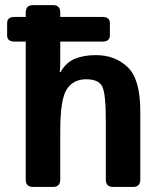

<svg xmlns="http://www.w3.org/2000/svg" viewBox="-20 -741 642 761"><path d="M37.6 -576.2Q8.3 -576.2 8.3 -600.6V-649.4Q8.3 -673.8 37.6 -673.8H82V-691.4Q82 -720.7 111.3 -720.7H189.5Q218.8 -720.7 218.8 -691.4V-673.8H386.2Q415.5 -673.8 415.5 -649.4V-600.6Q415.5 -576.2 386.2 -576.2H218.8V-494.1Q218.8 -474.6 216.8 -455.1H219.7Q242.2 -493.7 276.9 -508.1Q311.5 -522.5 360.4 -522.5Q436.5 -522.5 486.3 -474.6Q536.1 -426.8 536.1 -299.8V-29.3Q536.1 0 506.8 0H428.7Q399.4 0 399.4 -29.3V-264.6Q399.4 -371.1 384.8 -398.9Q370.1 -426.8 321.8 -426.8Q270.5 -426.8 244.6 -387Q218.8 -347.2 218.8 -221.7V-29.3Q218.8 0 189.5 0H111.3Q82 0 82 -29.3V-576.2Z"/></svg>

Font: Istok Web
Style: Bold
Weight: 700
Designer: Andrey V. Panov
Foundry: Andrey V. Panov
Version: Version 1.0.2g